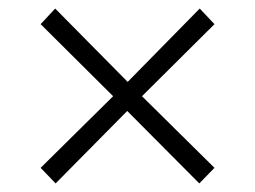

<svg xmlns="http://www.w3.org/2000/svg" viewBox="-20 -576 591 445"><path d="M442.9 -556.2 477.1 -520 309.1 -353 477.1 -187 441.9 -150.9 274.9 -318.8 108.9 -150.9 74.2 -187 242.2 -353 74.2 -520 107.9 -556.2 275.9 -386.2Z"/></svg>

Font: Droid Sans TV
Style: Regular
Weight: 300
Version: Version 1.00